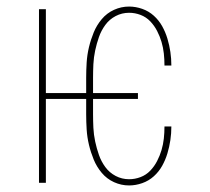

<svg xmlns="http://www.w3.org/2000/svg" viewBox="-20 -558 640 586"><path d="M374 8Q350 8 328 -2Q306 -12 290.5 -30.5Q275 -49 266 -71Q257 -93 251.5 -116Q246 -139 244.5 -162.5Q243 -186 243 -210V-256H120V0H99V-530H120V-274H243V-320Q243 -344 244.5 -367.5Q246 -391 251.5 -414Q257 -437 266 -459Q275 -481 290.5 -499.5Q306 -518 328 -528Q350 -538 374 -538Q394 -538 414 -531Q434 -524 449.5 -510Q465 -496 475 -478Q485 -460 491 -440Q497 -420 500 -399.5Q503 -379 503 -358H482Q482 -377 480 -395Q478 -413 473 -430Q468 -447 459.5 -463.5Q451 -480 438.5 -493Q426 -506 409 -512.5Q392 -519 374 -519Q352 -519 333 -509Q314 -499 301.5 -482Q289 -465 282 -445Q275 -425 270.5 -404Q266 -383 265 -362Q264 -341 264 -320V-274H401V-256H264V-210Q264 -189 265 -168Q266 -147 270.5 -126Q275 -105 282 -85Q289 -65 301.5 -48Q314 -31 333 -21Q352 -11 374 -11Q392 -11 409 -17.5Q426 -24 438.5 -37Q451 -50 459.5 -66.5Q468 -83 473 -100Q478 -117 480 -135Q482 -153 482 -172H503Q503 -151 500 -130.5Q497 -110 491 -90Q485 -70 475 -52Q465 -34 449.5 -20Q434 -6 414 1Q394 8 374 8Z"/></svg>

Font: Iosevka Curly Thin Extended
Style: Regular
Weight: 100
Width: 7
Monospace: yes
Designer: Belleve Invis
Foundry: Belleve Invis
Version: Version 11.1.0; ttfautohint (v1.8.3)